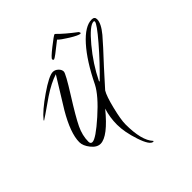

<svg xmlns="http://www.w3.org/2000/svg" viewBox="-216 -667 1018 1018"><g transform="rotate(-45 292.5 -158.0)"><path d="M585 -441Q585 -410 546 -363Q523 -336 500 -311Q439 -246 348 -144Q332 -118 314.5 -46.5Q297 25 297 59Q297 180 339 225Q340 225 339.5 226.5Q339 228 337 229Q312 229 288 156.5Q264 84 264 29Q264 -26 280 -76Q186 39 131 39Q104 39 80.5 9.5Q57 -20 57 -47Q57 -114 121 -223L224 -390Q174 -374 114 -334Q8 -260 6 -260L5 -261L7 -265Q37 -303 114.5 -356.5Q192 -410 221 -410Q237 -410 250.5 -397.5Q264 -385 264 -370Q264 -355 201 -255Q138 -155 115.5 -108Q93 -61 93 -15Q93 2 107 2Q133 2 218.5 -74Q304 -150 332 -205Q390 -324 451.5 -392.5Q513 -461 563 -461Q585 -461 585 -441ZM568 -441Q568 -446 562 -446Q533 -446 467.5 -367.5Q402 -289 360 -203V-201Q360 -200 361 -198Q434 -269 501 -347Q568 -425 568 -441ZM369 -545 373 -543Q407 -508 468 -462L472 -454L469 -449Q454 -450 412.5 -475.5Q371 -501 358 -515Q280 -452 273 -452Q266 -452 266 -460Q266 -468 313.5 -505.5Q361 -543 369 -545Z"/></g></svg>

Font: Qwigley
Style: Regular
Weight: 400
Designer: Robert E. Leuschke
Foundry: Robert E. Leuschke
Version: Version 1.003